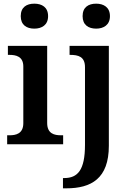

<svg xmlns="http://www.w3.org/2000/svg" viewBox="-20 -786 708 1046"><path d="M167 -630C208 -630 242 -650 242 -698C242 -747 208 -766 167 -766C125 -766 93 -747 93 -698C93 -650 125 -630 167 -630ZM504 -630C544 -630 579 -650 579 -698C579 -747 544 -766 504 -766C462 -766 430 -747 430 -698C430 -650 462 -630 504 -630ZM19 0H324V-49H312C277 -49 237 -57 237 -116V-536H23V-487H32C66 -487 107 -479 107 -424V-115C107 -57 66 -49 32 -49H19ZM323 240H341C477 240 573 187 573 8V-536H359V-487H362C406 -487 443 -478 443 -420V3C443 141 403 184 330 184H323Z"/></svg>

Font: Noto Serif Tamil SemiBold
Style: Italic
Weight: 600
Italic angle: -12°
Designer: Indian Type Foundry, Tom Grace, and the Monotype Design Team
Foundry: Monotype Imaging Inc.
Version: Version 2.003